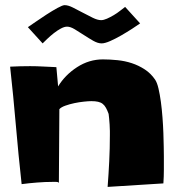

<svg xmlns="http://www.w3.org/2000/svg" viewBox="-20 -900 715 750"><path d="M620.1 -290Q620.1 -263.7 620.1 -236.8Q620.1 -210 618.2 -183.6L400.4 -169.9Q404.3 -220.7 406.7 -270.5Q409.2 -320.3 409.2 -372.1Q409.2 -377 409.2 -388.7Q409.2 -400.4 408.2 -413.6Q407.2 -426.8 406.2 -438.5Q405.3 -450.2 404.3 -455.1Q399.4 -468.8 394 -478.5Q388.7 -488.3 381.3 -494.1Q374 -500 363.3 -502.4Q352.5 -504.9 336.9 -504.9Q325.2 -504.9 307.1 -502.9Q289.1 -501 270.5 -497.1Q252 -493.2 235.4 -487.3Q218.8 -481.4 211.9 -473.6L210 -185.5Q208 -189.5 198.7 -189.5Q189.5 -189.5 185.5 -189.5Q156.2 -189.5 125 -187Q93.8 -184.6 64.5 -180.7Q51.8 -295.9 42 -410.2Q32.2 -524.4 19.5 -639.6Q39.1 -640.6 58.6 -641.1Q78.1 -641.6 97.7 -641.6Q123 -641.6 148.9 -640.1Q174.8 -638.7 200.2 -637.7L207 -562.5Q234.4 -607.4 281.2 -637.7Q328.1 -668 381.8 -668Q409.2 -668 438.5 -665Q467.8 -662.1 494.6 -653.3Q521.5 -644.5 545.4 -628.9Q569.3 -613.3 585.9 -588.9Q593.8 -577.1 599.1 -554.2Q604.5 -531.2 608.4 -502.4Q612.3 -473.6 614.7 -441.4Q617.2 -409.2 618.2 -379.9Q619.1 -350.6 619.6 -326.7Q620.1 -302.7 620.1 -290ZM527.3 -808.6Q516.6 -800.8 496.1 -787.6Q475.6 -774.4 453.6 -761.7Q431.6 -749 410.6 -739.7Q389.6 -730.5 377 -730.5Q362.3 -730.5 344.2 -740.7Q326.2 -751 307.6 -763.2Q289.1 -775.4 272 -785.6Q254.9 -795.9 242.2 -795.9Q231.4 -795.9 217.8 -788.6Q204.1 -781.2 190.4 -770.5Q176.8 -759.8 165 -748.5Q153.3 -737.3 146.5 -730.5L88.9 -793.9Q97.7 -799.8 118.2 -814Q138.7 -828.1 161.1 -842.8Q183.6 -857.4 204.1 -868.7Q224.6 -879.9 232.4 -879.9Q246.1 -879.9 264.6 -870.6Q283.2 -861.3 303.2 -850.6Q323.2 -839.8 342.3 -830.6Q361.3 -821.3 375 -821.3Q384.8 -821.3 397.9 -827.1Q411.1 -833 424.3 -840.8Q437.5 -848.6 449.2 -857.9Q460.9 -867.2 468.8 -873Z"/></svg>

Font: Slackey
Style: Regular
Weight: 400
Designer: Squid
Foundry: Font Diner, Inc DBA Sideshow
Version: Version 1.001